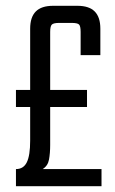

<svg xmlns="http://www.w3.org/2000/svg" viewBox="-20 -642 395 662"><path d="M153 -532V-142Q153 -114 149 -92Q145 -70 127 -59H330V0H35V-59Q61 -59 72.5 -82.5Q84 -106 84 -157V-543Q84 -583 103.5 -602.5Q123 -622 163 -622H247Q287 -622 306.5 -602.5Q326 -583 326 -543V-452H258V-532Q258 -552 252.5 -557.5Q247 -563 227 -563H184Q165 -563 159 -557.5Q153 -552 153 -532ZM35 -273V-332H280V-273Z"/></svg>

Font: Teko Variable Light
Style: Regular
Weight: 300
Designer: Manushi Parikh, Jonny Pinhorn
Foundry: Indian Type Foundry
Version: Version 3.000